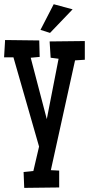

<svg xmlns="http://www.w3.org/2000/svg" viewBox="-23 -701 429 922"><path d="M384.3 -414.1 337.4 -411.1 221.2 116.2 261.2 118.2V199.2L93.3 201.2L90.3 125L137.2 120.1L164.6 2.9L41.5 -425.8H-3.4L1.5 -508.8L165.5 -506.8L167.5 -427.7L124.5 -423.8L201.7 -128.9L258.3 -418.9L220.2 -423.8L215.3 -502L384.3 -503.9ZM325.7 -656.2 217.3 -543 171.4 -557.6 234.9 -680.7Z"/></svg>

Font: Maiden Orange
Style: Regular
Weight: 400
Designer: Astigmatic (AOETI)
Foundry: Astigmatic (AOETI)
Version: Version 1.000